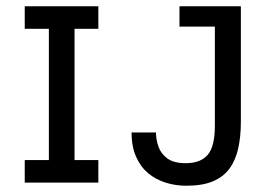

<svg xmlns="http://www.w3.org/2000/svg" viewBox="-20 -583 851 613"><path d="M136 -18V-545H218V-18ZM59 0V-72H294V0ZM59 -491V-563H294V-491ZM575 10Q540 10 508.5 0Q477 -10 453 -30Q429 -50 414.5 -82.5Q400 -115 400 -160H478Q478 -137 486 -114.5Q494 -92 514.5 -77Q535 -62 573 -62Q620 -62 643 -88.5Q666 -115 666 -182V-545H749V-194Q749 -147 740.5 -109Q732 -71 712.5 -44.5Q693 -18 659.5 -4Q626 10 575 10ZM553 -498V-563H749V-498Z"/></svg>

Font: Darker Grotesque SemiBold
Style: Regular
Weight: 600
Designer: Gabriel Lam
Foundry: TypeRant
Version: Version 1.000;gftools[0.9.28]